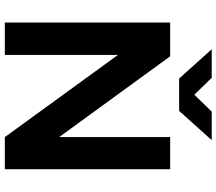

<svg xmlns="http://www.w3.org/2000/svg" viewBox="-72 -844 916 813"><g transform="rotate(90 386.5 -438.0)"><path d="M76 0V-700H219L561 -230V-700H697V0H561L213 -479V0ZM322 -738V-741L453 -876H574L450 -738ZM313 -738 189 -876H310L441 -741V-738Z"/></g></svg>

Font: Figtree Light
Style: Bold
Weight: 700
Version: Version 2.002